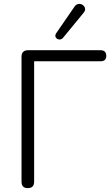

<svg xmlns="http://www.w3.org/2000/svg" viewBox="-20 -964 575 990"><path d="M123 6Q91 6 91 -27V-671Q91 -705 125 -705H498Q528 -705 528 -676Q528 -648 498 -648H156V-27Q156 6 123 6ZM305 -769Q296 -759 284.5 -760.5Q273 -762 267.5 -771.5Q262 -781 270 -793L363 -928Q372 -942 384.5 -943.5Q397 -945 406.5 -938.5Q416 -932 418.5 -921Q421 -910 411 -898Z"/></svg>

Font: Chiron GoRound TC L
Style: Regular
Weight: 300
Designer: Ryoko NISHIZUKA 西塚涼子 (kana, bopomofo & ideographs); Paul D. Hunt (Latin, Greek & Cyrillic); Sandoll Communications 산돌커뮤니
Foundry: Adobe
Version: Version 1.000;hotconv 1.1.1;makeotfexe 2.6.0